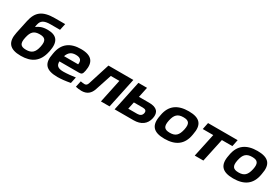

<svg xmlns="http://www.w3.org/2000/svg" viewBox="74 -1727 4023 2758"><g transform="rotate(30 2085.0 -348.0)"><path d="M636 -244 639 -256C675 -428 618 -509 461 -509C371 -509 326 -483 290 -457H282L290 -495C305 -564 345 -597 460 -597H615L638 -705H469C262 -705 177 -634 141 -469L94 -248C57 -73 126 9 311 9C488 9 598 -66 636 -244ZM238 -248 239 -252C261 -354 300 -396 396 -396C487 -396 517 -358 495 -252L494 -248C472 -145 428 -104 334 -104C243 -104 215 -142 238 -248Z M1227 -273C1256 -424 1199 -509 1016 -509C841 -509 728 -431 699 -256L697 -244C661 -71 726 9 920 9C981 9 1052 1 1132 -14L1154 -118C1106 -110 1012 -100 958 -100C869 -100 831 -127 834 -200H1157C1200 -200 1215 -209 1227 -273ZM854 -298C879 -369 921 -400 994 -400C1073 -400 1099 -363 1088 -298Z M1490 -121 1578 -388H1720L1638 0H1781L1887 -500H1474L1362 -146C1351 -109 1334 -97 1307 -97C1292 -97 1263 -101 1243 -105L1221 -3C1248 4 1288 9 1319 9C1408 9 1463 -36 1490 -121Z M1865 0H2179C2303 0 2382 -58 2405 -165C2428 -273 2374 -330 2249 -330H2078L2114 -500H1971ZM2030 -106 2055 -224H2204C2250 -224 2270 -204 2262 -165C2254 -126 2225 -106 2179 -106Z M2478 -256 2476 -244C2440 -71 2509 9 2694 9C2876 9 2989 -67 3019 -244L3021 -256C3056 -426 2993 -509 2804 -509C2623 -509 2508 -433 2478 -256ZM2620 -248 2621 -252C2643 -354 2685 -396 2780 -396C2871 -396 2900 -358 2878 -252L2877 -248C2854 -146 2813 -104 2719 -104C2627 -104 2598 -142 2620 -248Z M3194 0H3337L3420 -388H3594L3617 -500H3126L3103 -388H3277Z M3618 -256 3616 -244C3580 -71 3649 9 3834 9C4016 9 4129 -67 4159 -244L4161 -256C4196 -426 4133 -509 3944 -509C3763 -509 3648 -433 3618 -256ZM3760 -248 3761 -252C3783 -354 3825 -396 3920 -396C4011 -396 4040 -358 4018 -252L4017 -248C3994 -146 3953 -104 3859 -104C3767 -104 3738 -142 3760 -248Z"/></g></svg>

Font: LT Wave Bold
Style: Italic
Weight: 700
Designer: Daniel Lyons
Version: Version 2.5 (Glyphs App)